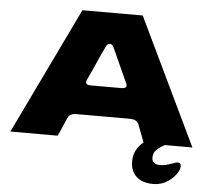

<svg xmlns="http://www.w3.org/2000/svg" viewBox="-54 -646 972 888"><g transform="rotate(5 432.5 -202.0)"><path d="M809 91Q809 103 800 119Q786 144 756.5 164Q727 184 689 184Q638 184 610.5 158.5Q583 133 583 88Q583 58 595.5 35Q608 12 628 -3L621 -22Q615 -38 608 -56Q601 -74 596 -87Q586 -107 556 -107H309Q292 -107 282 -102Q272 -97 267 -85L230 0H10L293 -588H573L855 0H727Q703 13 689 27Q675 41 675 63Q675 78 684.5 86Q694 94 712 94Q729 94 740.5 91Q752 88 769 82Q785 75 794 75Q809 75 809 91ZM527 -259Q527 -263 524 -269L452 -428Q445 -444 433 -444Q421 -444 415 -429Q402 -403 360 -308L342 -270Q339 -264 339 -259Q339 -245 360 -245H504Q527 -245 527 -259Z"/></g></svg>

Font: Dashboard
Style: Regular
Weight: 400
Designer: jaiki
Version: Version 1.000